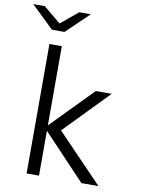

<svg xmlns="http://www.w3.org/2000/svg" viewBox="-131 -1016 801 1084"><g transform="rotate(10 269.5 -474.0)"><path d="M99 0H170V-257L413 0H511L248 -273L494 -526H403L170 -288V-742H99ZM99 -824H171L300 -948H234L135 -866L36 -948H-30Z"/></g></svg>

Font: Chess Sans
Style: Regular
Weight: 400
Designer: Wolf Bōese
Foundry: Wolf Bōese
Version: Version 7.223;Glyphs 3.3 (3306)